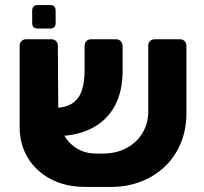

<svg xmlns="http://www.w3.org/2000/svg" viewBox="-20 -725 802 753"><path d="M381.1 -122.7Q434.5 -122.4 475.1 -143.7Q515.6 -165.1 538.5 -202.9Q561.4 -240.7 561.4 -288.2V-546.5Q561.4 -557.1 568.6 -564.1Q575.9 -571 586.5 -571H686Q696.6 -571 703.9 -563.8Q711.1 -556.5 711.1 -545.9V-282.5Q711.1 -215.1 688.1 -161.2Q665 -107.2 623.7 -69.2Q582.5 -31.2 528.2 -11.2Q473.9 8.9 410.7 8.1H316.9Q235.7 8.1 177.5 -23.4Q119.3 -54.9 88.2 -107.8Q57.1 -160.8 57.1 -224.5V-545.9Q57.1 -556.5 64.4 -563.8Q71.6 -571 82.3 -571H181.7Q192.4 -571 199.6 -564.1Q206.9 -557.1 206.9 -546.5L208.4 -297.1Q208.4 -213.2 250.7 -168Q293.1 -122.7 356.7 -122.7ZM191.4 -190.8 190.9 -301.5Q237.7 -302.2 264 -319.9Q290.2 -337.6 301 -370.6Q311.8 -403.5 311.8 -449.2V-544.6Q311.8 -556.5 319 -563.8Q326.3 -571 336.9 -571H435.7Q446.4 -571 453.6 -563.1Q460.9 -555.3 460.9 -544.6V-447.4Q460.9 -365.6 429.4 -308.3Q398 -251 337.7 -220.7Q277.5 -190.4 191.4 -190.8ZM128.2 -613Q106.2 -613 106.2 -635V-683Q106.2 -705 128.2 -705H176.2Q198.2 -705 198.2 -683V-635Q198.2 -613 176.2 -613Z"/></svg>

Font: Rubik Light
Style: Regular
Weight: 300
Designer: Hubert and Fischer
Foundry: Hubert and Fischer
Version: Version 2.300;gftools[0.9.30]